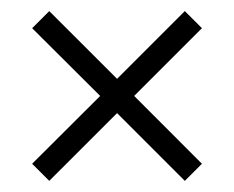

<svg xmlns="http://www.w3.org/2000/svg" viewBox="-20 -485 427 350"><path d="M69.8 -155.3 38.6 -186.5 162.6 -310.1 38.6 -433.6 69.8 -464.8 193.4 -341.3 316.9 -464.8 348.1 -433.6 224.6 -310.1 348.1 -186.5 316.9 -155.3 193.4 -278.8Z"/></svg>

Font: Elstob 14pt Medium
Style: Regular
Weight: 500
Designer: Peter S. Baker
Version: Version 1.015